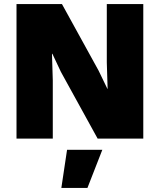

<svg xmlns="http://www.w3.org/2000/svg" viewBox="-20 -680 784 942"><path d="M683 -660V0H459L279 -327L237 -416H235L239 -286V0H61V-660H284L464 -333L507 -244H508L504 -374V-660ZM482 55 409 242H281L309 55Z"/></svg>

Font: Work Sans ExtraBold
Style: Regular
Weight: 800
Designer: Wei Huang
Foundry: Wei Huang
Version: Version 2.012; ttfautohint (v1.8.3)